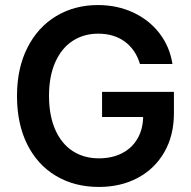

<svg xmlns="http://www.w3.org/2000/svg" viewBox="-20 -737 765 767"><path d="M372.1 -602.5Q314.5 -602.5 270 -573.5Q225.6 -544.4 200.7 -488.3Q175.8 -432.1 175.8 -354.5Q175.8 -275.4 200.7 -219Q225.6 -162.6 270.5 -133.5Q315.4 -104.5 375 -104.5Q427.7 -104.5 467.3 -124.8Q506.8 -145 528.8 -182.4Q550.8 -219.7 551.8 -269.5H387.7V-370.1H674.8V-285.2Q674.8 -195.8 636.5 -129.2Q598.1 -62.5 530.3 -26.4Q462.4 9.8 375 9.8Q277.8 9.8 203.6 -34.4Q129.4 -78.6 88.6 -160.6Q47.9 -242.7 47.9 -353.5Q47.9 -464.4 89.6 -546.6Q131.3 -628.9 204.8 -672.9Q278.3 -716.8 371.1 -716.8Q448.2 -716.8 512.2 -687Q576.2 -657.2 617.2 -603.8Q658.2 -550.3 668.9 -481.4H539.1Q522 -538.6 478.8 -570.6Q435.5 -602.5 372.1 -602.5Z"/></svg>

Font: Pretendard JP SemiBold
Style: Regular
Weight: 600
Designer: Base glyphs from Inter by Rasmus Andersson; Hangeul glyphs from Noto Sans CJK(Source Han Sans) by Jang Soo-young and Kan
Foundry: Kil Hyung-jin
Version: Version 1.309